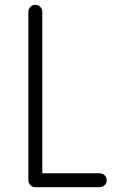

<svg xmlns="http://www.w3.org/2000/svg" viewBox="-20 -779 474 799"><path d="M424 -29Q424 -17 415.5 -8.5Q407 0 394 0H127Q115 0 106.5 -8.5Q98 -17 98 -29V-730Q98 -742 106.5 -750.5Q115 -759 127 -759Q139 -759 147.5 -750.5Q156 -742 156 -730V-58H394Q407 -58 415.5 -49.5Q424 -41 424 -29Z"/></svg>

Font: Hanken Light
Style: Light
Weight: 300
Designer: Alfredo Marco Pradil
Foundry: Hanken Design Co.
Version: Version 2.06 2014